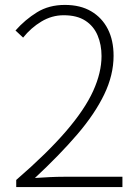

<svg xmlns="http://www.w3.org/2000/svg" viewBox="-20 -761 568 781"><path d="M46 0V-29Q172 -138 248.5 -227Q325 -316 359 -391Q393 -466 393 -533Q393 -579 377 -617Q361 -655 327 -677Q293 -699 239 -699Q191 -699 148.5 -673.5Q106 -648 74 -608L43 -637Q82 -681 130.5 -711Q179 -741 244 -741Q307 -741 351 -715Q395 -689 418.5 -643Q442 -597 442 -534Q442 -456 404 -377Q366 -298 294.5 -214.5Q223 -131 122 -37Q151 -39 181.5 -40.5Q212 -42 241 -42H478V0Z"/></svg>

Font: Noto Sans TC Thin ExtraLight
Style: Regular
Weight: 250
Version: Version 2.004-H2;hotconv 1.0.118;makeotfexe 2.5.65603